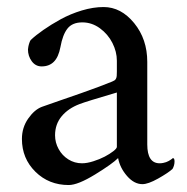

<svg xmlns="http://www.w3.org/2000/svg" viewBox="-20 -514 528 543"><path d="M42 -121.1Q42 -153.3 59.8 -178.7Q77.6 -204.1 98.6 -211.9Q116.7 -218.3 150.9 -230.2Q185.1 -242.2 210 -250.7Q234.9 -259.3 260 -268.8Q285.2 -278.3 296.9 -283.2Q301.3 -285.2 303.7 -286.6Q306.2 -288.1 307.9 -291.3Q309.6 -294.4 310.1 -299.1Q310.5 -303.7 310.5 -311.5V-342.3Q310.5 -367.7 297.9 -392.6Q285.2 -417.5 262.5 -434.1Q239.7 -450.7 212.9 -450.7Q184.6 -450.7 170.9 -433.3Q157.2 -416 150.9 -380.9Q145.5 -352.5 132.3 -339.4Q119.1 -326.2 97.7 -326.2Q80.6 -326.2 69.8 -340.8Q59.1 -355.5 59.1 -374Q59.1 -376.5 60.1 -381.6Q61 -386.7 63 -392.6Q64.9 -398.4 66.9 -400.9Q81.5 -414.6 102.8 -429.4Q124 -444.3 151.6 -459.5Q179.2 -474.6 211.4 -484.4Q243.7 -494.1 272.9 -494.1Q322.3 -494.1 359.4 -448.7Q396.5 -403.3 396.5 -338.9V-105.5Q396.5 -52.2 431.6 -52.2Q436.5 -52.2 441.4 -53.2Q446.3 -54.2 449.7 -55.4Q453.1 -56.6 456.8 -58.6Q460.4 -60.5 462.4 -62Q464.4 -63.5 466.6 -64.9Q468.8 -66.4 468.8 -66.9Q473.6 -66.9 473.6 -57.6Q473.6 -45.9 467.8 -36.1Q454.6 -24.4 426.8 -8.8Q398.9 6.8 382.8 6.8Q359.4 6.8 339.4 -16.1Q319.3 -39.1 314 -66.9Q297.4 -50.3 248.8 -20.5Q200.2 9.3 174.3 9.3Q118.2 9.3 80.1 -28.3Q42 -65.9 42 -121.1ZM135.7 -131.3Q135.7 -110.8 145.8 -92.5Q155.8 -74.2 173.3 -63.2Q190.9 -52.2 211.9 -52.2Q226.1 -52.2 243.9 -57.9Q261.7 -63.5 276.1 -71Q290.5 -78.6 300.5 -86.4Q310.5 -94.2 310.5 -98.6V-252.4Q222.7 -226.6 205.1 -219.7Q172.9 -207.5 154.3 -185.1Q135.7 -162.6 135.7 -131.3Z"/></svg>

Font: Crimson
Style: Regular
Weight: 400
Version: Version 0.8